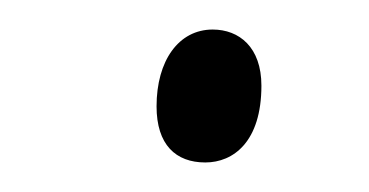

<svg xmlns="http://www.w3.org/2000/svg" viewBox="-20 -423 250 130"><path d="M119 -313C138 -313 157 -327 157 -365C157 -391 142 -403 124 -403C101 -403 86 -382 86 -351C86 -325 99 -313 119 -313Z"/></svg>

Font: Noto Serif Condensed ExtraLight
Style: Italic
Weight: 200
Width: 3
Italic angle: -12°
Designer: Monotype Design Team
Foundry: Monotype Imaging Inc.
Version: Version 2.013